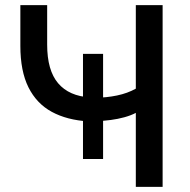

<svg xmlns="http://www.w3.org/2000/svg" viewBox="-20 -725 738 745"><path d="M507 0V-287Q488 -277 462.5 -270Q437 -263 410 -259.5Q383 -256 357 -255L380 -270V-108H302V-270L323 -254Q240 -259 181 -291Q122 -323 90.5 -386Q59 -449 59 -547V-705H163V-552Q163 -452 205.5 -402Q248 -352 330 -347L302 -336V-516H380V-336L352 -346Q393 -346 434 -354.5Q475 -363 507 -381V-705H611V0Z"/></svg>

Font: Nunito Sans 11pt SemiBold
Style: Regular
Weight: 600
Version: Version 3.101;gftools[0.9.27]